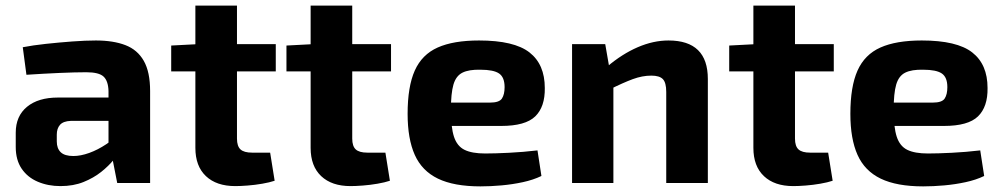

<svg xmlns="http://www.w3.org/2000/svg" viewBox="-20 -651 3569 683"><path d="M321 -507Q383 -507 426 -490.5Q469 -474 491.5 -434.5Q514 -395 514 -327V0H397L376 -107L366 -122V-327Q365 -363 348.5 -378.5Q332 -394 287 -394Q248 -394 191 -391.5Q134 -389 74 -385L61 -483Q97 -490 143.5 -495Q190 -500 237 -503.5Q284 -507 321 -507ZM453 -304 452 -221H232Q205 -220 193.5 -207Q182 -194 182 -172V-148Q182 -123 196 -109.5Q210 -96 241 -96Q267 -96 297.5 -107Q328 -118 358 -138Q388 -158 412 -185V-121Q403 -106 385 -83.5Q367 -61 340 -39.5Q313 -18 277 -3.5Q241 11 195 11Q151 11 114.5 -4.5Q78 -20 57 -51Q36 -82 36 -128V-179Q36 -238 76 -271Q116 -304 186 -304Z M823 -631V-158Q823 -131 835.5 -119.5Q848 -108 877 -108H941L957 -8Q939 -2 913 2.5Q887 7 861 9Q835 11 817 11Q750 11 712.5 -24.5Q675 -60 675 -125V-631ZM961 -494V-397H589V-489L685 -494Z M1233 -631V-158Q1233 -131 1245.5 -119.5Q1258 -108 1287 -108H1351L1367 -8Q1349 -2 1323 2.5Q1297 7 1271 9Q1245 11 1227 11Q1160 11 1122.5 -24.5Q1085 -60 1085 -125V-631ZM1371 -494V-397H999V-489L1095 -494Z M1684 -507Q1809 -507 1863.5 -464.5Q1918 -422 1918 -338Q1919 -271 1884 -237Q1849 -203 1763 -203H1487V-286H1723Q1756 -286 1765.5 -300.5Q1775 -315 1775 -341Q1775 -376 1755.5 -389.5Q1736 -403 1689 -403Q1648 -404 1625 -392.5Q1602 -381 1593 -350Q1584 -319 1584 -260Q1584 -198 1595 -164.5Q1606 -131 1632.5 -118Q1659 -105 1706 -105Q1740 -105 1790.5 -107.5Q1841 -110 1892 -116L1906 -25Q1877 -11 1840 -3Q1803 5 1764 8.5Q1725 12 1689 12Q1595 12 1538 -15.5Q1481 -43 1455.5 -100Q1430 -157 1430 -246Q1430 -343 1455.5 -400Q1481 -457 1537 -482Q1593 -507 1684 -507Z M2358 -507Q2498 -507 2498 -370V0H2350V-324Q2350 -357 2338 -369.5Q2326 -382 2297 -382Q2265 -382 2231 -369.5Q2197 -357 2147 -332L2140 -414Q2193 -459 2248.5 -483Q2304 -507 2358 -507ZM2133 -494 2150 -396 2162 -383V0H2015V-494Z M2808 -631V-158Q2808 -131 2820.5 -119.5Q2833 -108 2862 -108H2926L2942 -8Q2924 -2 2898 2.5Q2872 7 2846 9Q2820 11 2802 11Q2735 11 2697.5 -24.5Q2660 -60 2660 -125V-631ZM2946 -494V-397H2574V-489L2670 -494Z M3259 -507Q3384 -507 3438.5 -464.5Q3493 -422 3493 -338Q3494 -271 3459 -237Q3424 -203 3338 -203H3062V-286H3298Q3331 -286 3340.5 -300.5Q3350 -315 3350 -341Q3350 -376 3330.5 -389.5Q3311 -403 3264 -403Q3223 -404 3200 -392.5Q3177 -381 3168 -350Q3159 -319 3159 -260Q3159 -198 3170 -164.5Q3181 -131 3207.5 -118Q3234 -105 3281 -105Q3315 -105 3365.5 -107.5Q3416 -110 3467 -116L3481 -25Q3452 -11 3415 -3Q3378 5 3339 8.5Q3300 12 3264 12Q3170 12 3113 -15.5Q3056 -43 3030.5 -100Q3005 -157 3005 -246Q3005 -343 3030.5 -400Q3056 -457 3112 -482Q3168 -507 3259 -507Z"/></svg>

Font: Exo 2
Style: Bold
Weight: 700
Designer: Natanael Gama
Foundry: Natanael Gama
Version: Version 2.010